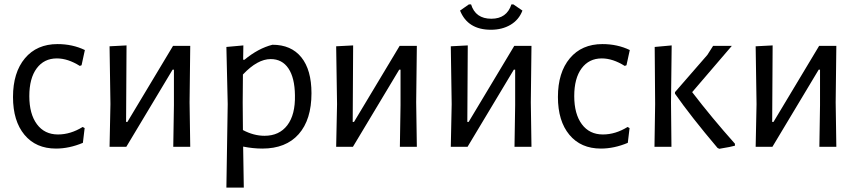

<svg xmlns="http://www.w3.org/2000/svg" viewBox="-20 -666 3896 871"><path d="M241 -466Q309 -466 365 -439L350 -370L342 -367Q288 -401 238 -401Q180 -401 146.5 -356Q113 -311 113 -230Q113 -149 147.5 -102.5Q182 -56 243 -56Q300 -56 355 -90L364 -85L356 -18Q294 8 234 8Q143 8 91 -54.5Q39 -117 39 -226Q39 -337 93 -401.5Q147 -466 241 -466Z M477 0 481 -194 477 -456 554 -460 552 -113H558L765 -458H843L840 -202L843 0H766L769 -189V-350H763L553 0Z M1084 -460 1083 -395H1089Q1152 -447 1216 -463Q1301 -463 1347 -406Q1393 -349 1393 -243Q1393 -123 1335 -57.5Q1277 8 1170 8Q1128 8 1083 -1L1086 185H1007L1013 -194L1007 -453ZM1081 -201 1082 -76Q1131 -50 1180 -50Q1247 -50 1283.5 -98Q1320 -146 1318 -234Q1317 -313 1288.5 -355.5Q1260 -398 1208 -398Q1148 -398 1082 -328Z M1505 0 1509 -194 1505 -456 1582 -460 1580 -113H1586L1793 -458H1871L1868 -202L1871 0H1794L1797 -189V-350H1791L1581 0Z M2309 -646 2350 -618Q2334 -576 2296 -553.5Q2258 -531 2207 -531Q2102 -531 2067 -618L2107 -646H2117Q2137 -581 2209 -581Q2279 -581 2300 -646ZM2025 0 2029 -194 2025 -456 2102 -460 2100 -113H2106L2313 -458H2391L2388 -202L2391 0H2314L2317 -189V-350H2311L2101 0Z M2713 -466Q2781 -466 2837 -439L2822 -370L2814 -367Q2760 -401 2710 -401Q2652 -401 2618.5 -356Q2585 -311 2585 -230Q2585 -149 2619.5 -102.5Q2654 -56 2715 -56Q2772 -56 2827 -90L2836 -85L2828 -18Q2766 8 2706 8Q2615 8 2563 -54.5Q2511 -117 2511 -226Q2511 -337 2565 -401.5Q2619 -466 2713 -466Z M2949 0 2952 -194 2950 -453 3027 -460 3024 -201 3026 0ZM3300 -458 3120 -248Q3208 -133 3314 -14V-5Q3298 0 3243 9L3235 5Q3114 -138 3042 -241V-248L3189 -417L3215 -458Z M3408 0 3412 -194 3408 -456 3485 -460 3483 -113H3489L3696 -458H3774L3771 -202L3774 0H3697L3700 -189V-350H3694L3484 0Z"/></svg>

Font: Alegreya Sans SC
Style: Regular
Weight: 400
Designer: Juan Pablo del Peral
Foundry: Huerta Tipografica
Version: Version 2.007